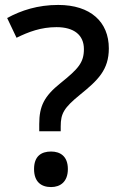

<svg xmlns="http://www.w3.org/2000/svg" viewBox="-20 -744 487 778"><path d="M139 -241V-212H226V-232C226 -284 239 -307 304 -360C377 -419 421 -461 421 -548C421 -655 347 -724 216 -724C133 -724 66 -702 9 -671L47 -591C96 -615 146 -634 209 -634C280 -634 320 -602 320 -545C320 -490 297 -465 225 -407C159 -354 139 -314 139 -241ZM118 -59C118 -7 147 14 187 14C224 14 255 -7 255 -59C255 -111 224 -130 187 -130C147 -130 118 -111 118 -59Z"/></svg>

Font: Noto Sans Bamum Medium
Style: Regular
Weight: 500
Designer: Monotype Design Team
Foundry: Monotype Imaging Inc.
Version: Version 2.002